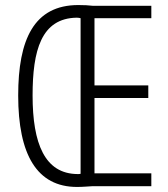

<svg xmlns="http://www.w3.org/2000/svg" viewBox="-20 -737 665 760"><path d="M290 -717C114 -717 52 -580 52 -359C52 -125 126 3 285 3C308 3 327 1 346 0H579V-51H354V-349H567V-399H354V-665H579V-714H348C330 -716 315 -717 290 -717ZM284 -667C290 -667 295 -666 299 -665V-49C295 -48 292 -48 287 -48C157 -49 109 -169 109 -359C109 -537 143 -665 284 -667Z"/></svg>

Font: Noto Sans Devanagari ExtraCondensed Light
Style: Regular
Weight: 300
Width: 2
Designer: Jelle Bosma - Monotype Design Team
Foundry: Monotype Imaging Inc.
Version: Version 2.004